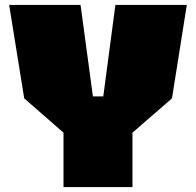

<svg xmlns="http://www.w3.org/2000/svg" viewBox="-20 -757 793 777"><path d="M237 0V-220L78 -359L17 -737H306L356 -367H398L447 -737H736L676 -359L516 -220V0Z"/></svg>

Font: Tomorrow ExtraBold
Style: Regular
Weight: 800
Designer: Tony de Marco, Monica Rizzolli
Foundry: Just in Type
Version: Version 2.002